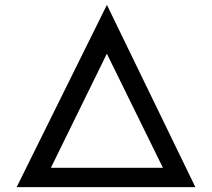

<svg xmlns="http://www.w3.org/2000/svg" viewBox="-20 -767 869 787"><path d="M48.3 0H780.8L418.9 -745.6L418.5 -747.1L418 -746.6V-747.1L417.5 -745.6ZM188.5 -79.1 418 -546.9 647.9 -79.1Z"/></svg>

Font: Plaster
Style: Regular
Weight: 400
Designer: Eben Sorkin
Foundry: Eben Sorkin
Version: Version 1.007